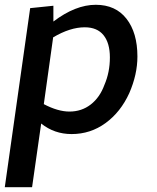

<svg xmlns="http://www.w3.org/2000/svg" viewBox="-43 -550 655 802"><path d="M91 232 129 -34Q184 10 256 10Q335 10 398 -36Q461 -82 497 -161Q531 -239 531 -314Q531 -413 485.5 -471.5Q440 -530 357 -530Q272 -530 180 -460V-526L83 -516L-23 232ZM247 -84Q199 -84 140 -115L179 -394Q250 -436 311 -436Q363 -436 389.5 -403Q416 -370 416 -310Q416 -248 393 -195Q374 -143 336 -113.5Q298 -84 247 -84Z"/></svg>

Font: Brisa Sans Medium
Style: Italic
Weight: 600
Italic angle: -8°
Designer: Dalton Maag Ltd
Foundry: Dalton Maag Ltd
Version: Version 1.101;July 10, 2019;FontCreator 11.5.0.2425 64-bit